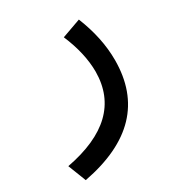

<svg xmlns="http://www.w3.org/2000/svg" viewBox="-135 -346 646 694"><g transform="rotate(-30 188.0 0.5)"><path d="M293 -257.3Q333 -158.2 333 -65.9Q333 199.2 24.4 257.8L-4.9 182.6Q250 134.3 251.5 -63.5Q251.5 -140.6 213.9 -229Z"/></g></svg>

Font: Vazir FD
Style: FD
Weight: 400
Foundry: Based on Dejavu fonts, by Saber Rastikerdar
Version: Version 26.0.0